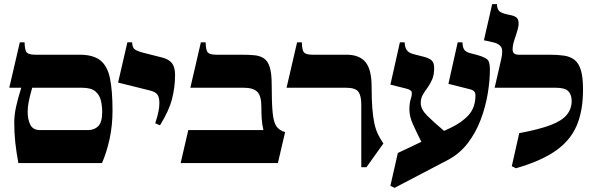

<svg xmlns="http://www.w3.org/2000/svg" viewBox="-20 -790 2860 930"><path d="M366 -525Q431 -525 465.5 -498Q500 -471 512.5 -411.5Q525 -352 525 -255Q525 -182 511 -117.5Q497 -53 474 0H69Q59 -54 54 -100Q49 -146 49 -197Q49 -232 57.5 -271.5Q66 -311 83 -365H25L76 -585H99Q100 -545 110.5 -535Q121 -525 151 -525ZM174 -160H407Q437 -160 456 -179Q475 -198 475 -248Q475 -275 469 -302Q463 -329 442.5 -347Q422 -365 377 -365H136Q123 -320 118.5 -294.5Q114 -269 114 -248Q114 -211 127 -185.5Q140 -160 174 -160Z M828 -427Q828 -369 813.5 -311.5Q799 -254 755 -183L732 -193Q743 -227 747.5 -249Q752 -271 752 -291Q752 -317 743 -331Q734 -345 705 -352L552 -390L597 -585H620Q621 -560 632 -551.5Q643 -543 672 -535L763 -512Q797 -504 812.5 -484.5Q828 -465 828 -427Z M1296 -380Q1296 -293 1300.5 -245.5Q1305 -198 1319 -178Q1333 -158 1361 -150L1326 0H855L892 -160H1256Q1249 -189 1247.5 -217Q1246 -245 1246 -273Q1246 -326 1226 -345.5Q1206 -365 1161 -365H902L953 -585H976Q977 -545 987.5 -535Q998 -525 1028 -525H1149Q1184 -525 1211.5 -522.5Q1239 -520 1258 -507.5Q1277 -495 1286.5 -465Q1296 -435 1296 -380Z M1780 -370Q1780 -307 1783.5 -264.5Q1787 -222 1793.5 -192Q1800 -162 1811 -139.5Q1822 -117 1837 -95L1755 20H1730V-283Q1730 -327 1715.5 -346Q1701 -365 1656 -365H1368L1419 -585H1442Q1443 -545 1453.5 -535Q1464 -525 1494 -525H1658Q1721 -525 1750.5 -489Q1780 -453 1780 -370Z M2256 -533 2290 -524Q2323 -515 2338 -504Q2353 -493 2353 -455Q2353 -400 2342.5 -336.5Q2332 -273 2308.5 -210.5Q2285 -148 2246 -97Q2207 -46 2151 -16L1891 120L1871 110L1907 -49L2021 -103Q1999 -147 1981 -186Q1963 -225 1963 -260Q1963 -290 1969.5 -310Q1976 -330 1974.5 -342.5Q1973 -355 1947 -361L1871 -380L1917 -585H1940Q1941 -560 1950.5 -547Q1960 -534 1982 -528L2033 -515Q2057 -509 2070 -498Q2083 -487 2083 -461Q2083 -427 2073 -404.5Q2063 -382 2050.5 -365Q2038 -348 2028 -331Q2018 -314 2018 -291Q2018 -261 2049 -230Q2080 -199 2131 -156L2163 -171Q2218 -197 2250.5 -233.5Q2283 -270 2283 -329Q2283 -340 2276.5 -347.5Q2270 -355 2251 -359L2152 -384L2197 -585H2220Q2221 -560 2229 -549Q2237 -538 2256 -533Z M2479 25 2459 15 2495 -145Q2591 -163 2646.5 -184Q2702 -205 2725.5 -234Q2749 -263 2749 -301Q2749 -331 2733 -348Q2717 -365 2671 -365H2376L2407 -500Q2418 -547 2407 -563Q2396 -579 2369 -585L2324 -595L2364 -770H2387Q2388 -745 2399 -735.5Q2410 -726 2438 -720L2457 -716Q2485 -710 2490 -692Q2495 -674 2488 -649Q2481 -624 2472 -598Q2463 -572 2463 -550Q2463 -525 2492 -525H2640Q2681 -525 2712 -520.5Q2743 -516 2763.5 -499.5Q2784 -483 2794 -449Q2804 -415 2804 -355Q2804 -254 2773.5 -182Q2743 -110 2672 -60Q2601 -10 2479 25Z"/></svg>

Font: Bona Nova SC
Style: Bold
Weight: 700
Designer: Mateusz Machalski
Foundry: Capitalics
Version: Version 4.001; ttfautohint (v1.8.4.7-5d5b)